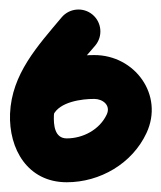

<svg xmlns="http://www.w3.org/2000/svg" viewBox="-41 -329 331 394"><path d="M85.5 -293.4C85.5 -293.4 85.5 -293.4 85.5 -293.4C36.3 -234.7 -17 -177.3 -20.4 -95.8C-20.4 -95.8 -20.4 -95.8 -20.4 -95.8C-20.4 -95.8 -20.4 -95.8 -20.4 -95.8C-23.2 -23 15.9 45 96 45C164.3 45 230.4 6.7 259.6 -56C296 -134 235.7 -216.2 152.3 -216C152.3 -216 152.3 -216 152.4 -216C152.5 -216 152.5 -216 152.5 -216C89.4 -216.2 17 -193.5 -12.5 -132.6C-23.3 -110.3 -14 -83.4 8.4 -72.5C30.7 -61.7 57.6 -71 68.5 -93.4C68.5 -93.4 68.5 -93.4 68.5 -93.4C81.4 -120.1 126.8 -126.1 152.3 -126C152.3 -126 152.3 -126 152.4 -126C152.5 -126 152.5 -126 152.5 -126C169.7 -126 186.9 -113.1 178 -94C163.5 -63 129.4 -45 96 -45C71 -45 68.8 -72.5 69.6 -92.2C69.6 -92.2 69.6 -92.2 69.6 -92.2C69.6 -92.2 69.6 -92.2 69.6 -92.2C71.9 -149 119.9 -194.3 154.5 -235.6C170.4 -254.6 168 -283 148.9 -299C129.9 -314.9 101.5 -312.4 85.5 -293.4Z"/></svg>

Font: FRB American Cursive Guidelines Black
Style: Bold Italic
Weight: 900
Italic angle: -25°
Version: Version 2.0;Modular Font Editor K font №1